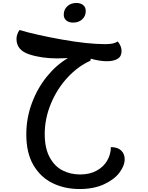

<svg xmlns="http://www.w3.org/2000/svg" viewBox="-20 -802 996 1292"><path d="M819 269Q819 313 783.5 360Q748 407 679 438.5Q610 470 516 470Q416 470 335 431Q254 392 205.5 310Q157 228 157 103Q157 -7 194.5 -108Q232 -209 296 -287.5Q360 -366 437 -411L366 -409Q258 -409 174.5 -437Q91 -465 91 -540Q91 -570 111 -600Q223 -567 396.5 -536Q570 -505 688 -505Q718 -505 737 -509Q756 -513 773 -523Q787 -504 792.5 -489Q798 -474 798 -458Q798 -422 771 -406Q744 -390 700 -390Q651 -390 591 -407L588 -393Q506 -357 435.5 -281.5Q365 -206 323 -105.5Q281 -5 281 100Q281 194 313.5 255Q346 316 399.5 344Q453 372 519 372Q584 372 631 346Q678 320 702 277.5Q726 235 726 188Q771 188 795 210.5Q819 233 819 269ZM409 -703Q409 -738 433 -760Q457 -782 494 -782Q523 -782 540 -767.5Q557 -753 557 -728Q557 -694 533.5 -672Q510 -650 472 -650Q443 -650 426 -664.5Q409 -679 409 -703Z"/></svg>

Font: Lemonada
Style: Regular
Weight: 400
Designer: Mohamed Gaber (Arabic) Eduardo Tunni (Latin)
Foundry: Kief Type Foundry
Version: Version 3.006